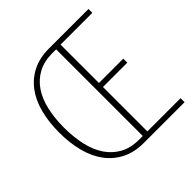

<svg xmlns="http://www.w3.org/2000/svg" viewBox="-174 -805 948 948"><g transform="rotate(-45 300.0 -330.5)"><path d="M303 0Q238 0 189.5 -24.5Q141 -49 108.5 -92.5Q76 -136 60 -197Q44 -258 44 -332Q44 -405 60 -466Q76 -527 108.5 -570Q141 -613 189 -637Q237 -661 302 -661H578V-634H356V-366H526V-338H356V-28H588V0ZM298 -28H324V-633H298Q240 -633 198.5 -610.5Q157 -588 130 -548Q103 -508 90.5 -452.5Q78 -397 78 -332Q78 -267 90.5 -211Q103 -155 130 -114.5Q157 -74 198.5 -51Q240 -28 298 -28Z"/></g></svg>

Font: Source Code Pro ExtraLight
Style: Regular
Weight: 200
Monospace: yes
Designer: Paul D. Hunt, Teo Tuominen
Foundry: Adobe Systems Incorporated
Version: Version 2.030;PS 1.000;hotconv 16.6.51;makeotf.lib2.5.65220